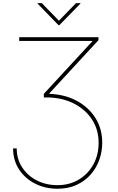

<svg xmlns="http://www.w3.org/2000/svg" viewBox="-20 -959 733 1195"><path d="M61.5 -35.2H84Q84 30.8 117.7 82.5Q151.4 134.3 208.7 163.8Q266.1 193.4 337.9 193.4Q411.6 193.4 469.5 159.2Q527.3 125 560.5 65.4Q593.8 5.9 593.8 -70.3Q593.8 -150.4 554.4 -212.4Q515.1 -274.4 445.8 -311.5Q376.5 -348.6 286.1 -352.5H252.9V-375L569.3 -717.8V-704.1H99.6V-727.5H592.8V-709L287.1 -377.9V-375Q385.3 -371.1 459.5 -330.6Q533.7 -290 575.2 -222.7Q616.7 -155.3 616.2 -70.3Q616.2 -15.1 597.9 36.1Q579.6 87.4 543.7 127.9Q507.8 168.5 456.1 192.1Q404.3 215.8 337.9 215.8Q261.2 215.8 198.2 183.8Q135.3 151.9 98.4 95.2Q61.5 38.6 61.5 -35.2ZM240.2 -939.5 346.7 -830.1 453.1 -939.5H480.5V-936.5L349.6 -802.7H343.8L213.9 -936.5V-939.5Z"/></svg>

Font: Inter Tight Thin
Style: Regular
Weight: 250
Designer: Rasmus Andersson
Foundry: rsms
Version: Version 3.004